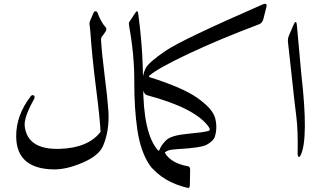

<svg xmlns="http://www.w3.org/2000/svg" viewBox="-20 -809 1657 990"><path d="M462.9 -744.1Q465.8 -751 473.1 -751Q480.5 -751 483.4 -741.7Q501 -694.3 524.4 -668.9Q533.2 -659.7 523.2 -644.5Q513.2 -629.4 506.8 -622.1Q500.5 -614.7 501 -601.6Q504.9 -535.6 519.5 -419.9Q534.2 -304.2 538.6 -240.7Q545.9 -138.7 511.7 -57.6Q490.7 -6.8 407 29.3Q323.2 65.4 256.8 64.5Q65.4 61.5 63.5 -104Q62 -213.4 138.7 -313Q143.6 -319.3 149.9 -318.4Q156.2 -317.4 158 -311.3Q159.7 -305.2 155.8 -298.3Q102.5 -203.6 107.4 -158.7Q121.6 -35.6 289.6 -41.5Q434.1 -46.4 498.5 -128.9Q496.1 -191.4 475.6 -351.6Q455.1 -511.7 445.3 -652.3L441.4 -685.5Q441.4 -694.3 443.8 -700.2Z M718.3 -379.9Q716.8 -121.1 795.4 -32.7Q815.9 -9.8 810.5 31.5Q805.2 72.8 784.7 70.8Q770 69.3 751.5 42Q705.1 -26.9 688.5 -137.9Q671.9 -249 672.4 -390.6Q672.9 -525.9 646 -673.8Q643.1 -690.4 646 -694.8L677.7 -742.7Q690.4 -761.7 692.9 -737.3Q712.4 -591.8 715.8 -470.7Z M790 -36.1Q800.8 -29.8 801.8 -33.7Q811.5 -64.5 820.8 -40Q848.1 30.8 949.2 48.3Q960.9 50.3 960.4 66.9L959 144.5Q958.5 162.1 949.2 160.2Q818.8 129.9 752 42Q739.7 21 745.1 -6.3Q750 -30.3 764.6 -36.6Q779.3 -43 790 -36.1Z M826.2 34.7Q801.3 42 797.6 -1.5Q793.9 -44.9 837.4 -86.4Q863.3 -111.3 946.8 -118.9Q1030.3 -126.5 1054.7 -133.8Q1067.4 -137.7 1057.1 -153.3Q989.7 -251 738.8 -317.9Q714.8 -324.2 714.4 -378.9Q713.9 -421.9 730.5 -456.1Q745.1 -486.3 833 -546.4Q917 -604 1333 -785.6Q1359.9 -797.4 1353.5 -772.5L1337.9 -710.4Q1332.5 -689.9 1315.4 -683.6Q1111.3 -606.9 950.2 -530.8Q789.1 -454.6 750.5 -418.9Q744.1 -413.1 751.5 -411.1Q921.4 -357.4 996.1 -305.2Q1076.2 -249 1089.1 -200.7Q1102.1 -152.3 1088.4 -106Q1081.1 -82 1045.4 -62.5Q1016.1 -46.9 895 -40Q859.9 -38.1 846.7 -32.7Q814.5 -20 831.8 3.9Q849.1 27.8 826.2 34.7Z M1492.2 -677.7Q1506.8 -712.9 1510.7 -679.7Q1510.7 -679.7 1533.7 -426.8Q1572.3 -89.8 1529.3 -6.8Q1523.4 4.4 1518.8 -1.2Q1514.2 -6.8 1514.6 -17.6Q1517.1 -135.7 1508.1 -206.5Q1499 -277.3 1486.3 -397L1464.8 -592.8Q1462.9 -609.4 1470.2 -626.5Z"/></svg>

Font: Amiri Quran
Style: Regular
Weight: 400
Designer: Khaled Hosny
Version: Version 000.105